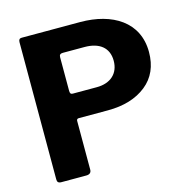

<svg xmlns="http://www.w3.org/2000/svg" viewBox="-108 -846 932 951"><g transform="rotate(-15 357.5 -371.0)"><path d="M677 -511C677 -665 551 -742 386 -742H86C75 -742 70 -736 70 -723V-20C70 -7 75 0 91 0H219C236 0 245 -8 245 -23V-273C245 -280 249 -284 256 -284H406C487 -284 553 -304 603 -344C652 -383 677 -439 677 -511ZM497 -514C497 -449 453 -409 382 -409H259C248 -409 245 -415 245 -428V-599C245 -612 251 -617 264 -617H375C450 -617 497 -582 497 -514Z"/></g></svg>

Font: Libre Franklin
Style: Bold
Weight: 700
Designer: Pablo Impallari, Rodrigo Fuenzalida
Foundry: Impallari Type
Version: Version 1.002; ttfautohint (v1.5)